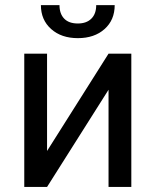

<svg xmlns="http://www.w3.org/2000/svg" viewBox="-20 -741 617 761"><path d="M410.2 -528.3H500.5V0H410.2V-385.3L166.5 0H76.2V-528.3H166.5V-142.6ZM434.6 -720.7Q434.6 -661.6 394.3 -625.7Q354 -589.8 288.6 -589.8Q223.1 -589.8 182.6 -626Q142.1 -662.1 142.1 -720.7H215.8Q215.8 -686.5 234.4 -667.2Q252.9 -647.9 288.6 -647.9Q322.8 -647.9 342 -667Q361.3 -686 361.3 -720.7Z"/></svg>

Font: APIMedia Roboto
Style: Regular
Weight: 400
Designer: Google
Version: Version 2.137; 2017